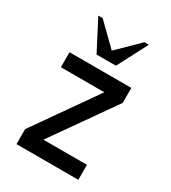

<svg xmlns="http://www.w3.org/2000/svg" viewBox="-162 -729 724 813"><g transform="rotate(30 200.0 -322.5)"><path d="M351.1 0H48.8V-73.2L261.2 -376H48.8V-449.2H351.1V-376L138.2 -73.2H351.1ZM247.6 -498H152.8L76.7 -644.5H98.1L200.2 -544.4L302.2 -644.5H323.7Z"/></g></svg>

Font: Catrinity
Style: Regular
Weight: 400
Designer: Alexander Lange
Foundry: High-Logic / Made with FontCreator
Version: Version 2.090;May 20, 2024;FontCreator 15.0.0.2974 64-bit